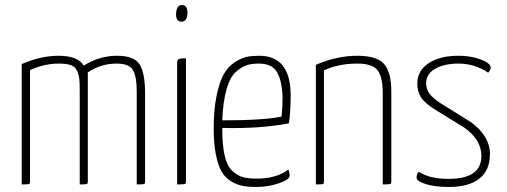

<svg xmlns="http://www.w3.org/2000/svg" viewBox="-20 -731 2011 761"><path d="M444 -510Q512 -510 533.5 -475.5Q555 -441 555 -361V-11Q555 -3 551 -1.5Q547 0 522 0V-367Q522 -429 506.5 -454Q491 -479 442 -479Q380 -479 328 -444V-11Q328 -3 324 -1.5Q320 0 296 0V-368Q296 -402 294.5 -417.5Q293 -433 285.5 -450Q278 -467 260.5 -473Q243 -479 213 -479Q155 -479 99 -453V-11Q99 -3 94.5 -1.5Q90 0 66 0V-477Q142 -510 212 -510Q289 -510 312 -471Q374 -510 444 -510Z M678 -678Q680 -711 701 -711Q724 -711 723 -677Q721 -645 699 -645Q676 -646 678 -678ZM717 -11Q717 -3 712.5 -1.5Q708 0 682 0V-482Q682 -494 689 -497Q696 -500 717 -500Z M997 -23Q1076 -23 1123 -59Q1128 -47 1128 -34Q1128 -20 1086.5 -5Q1045 10 995 10Q963 10 940.5 5.5Q918 1 895 -13Q872 -27 858 -51.5Q844 -76 835.5 -119Q827 -162 827 -222Q827 -297 838.5 -352Q850 -407 867 -437Q884 -467 910 -484Q936 -501 957.5 -505.5Q979 -510 1007 -510Q1132 -510 1132 -353Q1132 -285 1125 -242Q1008 -220 861 -224V-219Q861 -155 870.5 -114Q880 -73 900.5 -54Q921 -35 942.5 -29Q964 -23 997 -23ZM1006 -479Q979 -479 959 -473Q939 -467 915.5 -446.5Q892 -426 878 -377.5Q864 -329 861 -254Q1026 -254 1096 -269Q1100 -306 1100 -342Q1098 -411 1078 -445Q1058 -479 1006 -479Z M1232 -474Q1315 -510 1396 -510Q1475 -510 1503 -476.5Q1531 -443 1531 -369V-11Q1531 -3 1526.5 -1.5Q1522 0 1497 0V-362Q1497 -426 1476.5 -452.5Q1456 -479 1396 -479Q1321 -479 1264 -452V-11Q1264 -3 1260 -1.5Q1256 0 1232 0Z M1796 -510Q1836 -510 1867.5 -501Q1899 -492 1912 -482Q1925 -472 1925 -465Q1925 -454 1915 -443Q1861 -479 1797 -479Q1741 -479 1705 -458.5Q1669 -438 1669 -401Q1669 -379 1681 -361.5Q1693 -344 1726 -322L1848 -246Q1922 -190 1922 -121Q1922 -56 1880 -23Q1838 10 1761 10Q1703 10 1667 -1.5Q1631 -13 1631 -27Q1631 -42 1640 -50Q1683 -22 1758 -22Q1888 -22 1888 -113Q1888 -178 1819 -226L1707 -295Q1663 -322 1648.5 -345.5Q1634 -369 1634 -400Q1634 -451 1679 -480.5Q1724 -510 1796 -510Z"/></svg>

Font: Yanone Kaffeesatz Thin
Style: Regular
Weight: 250
Designer: Yanone (Cyrillic: Daniel Pouzeot)
Foundry: Yanone
Version: Version 1.003;PS 001.003;hotconv 1.0.88;makeotf.lib2.5.64775